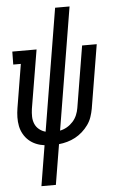

<svg xmlns="http://www.w3.org/2000/svg" viewBox="-62 -777 624 1033"><g transform="rotate(-5 250.0 -260.0)"><path d="M119 215 155 -3Q131 -6 109.5 -15Q88 -24 71 -39Q54 -54 42.5 -74.5Q31 -95 26.5 -118Q22 -141 22.5 -165.5Q23 -190 27 -214L66 -450H25L26 -520H157L104 -203Q101 -182 101.5 -161.5Q102 -141 109.5 -123Q117 -105 132.5 -92.5Q148 -80 167 -75L276 -735H354L245 -74Q265 -78 283 -88.5Q301 -99 315 -114.5Q329 -130 337 -149Q345 -168 348 -187L403 -520H482L425 -176Q421 -154 413.5 -132Q406 -110 392 -90.5Q378 -71 360 -55Q342 -39 321.5 -28Q301 -17 278 -10.5Q255 -4 233 -2L197 215Z"/></g></svg>

Font: Iosevka Curly Slab
Style: Italic
Weight: 400
Italic angle: -9°
Monospace: yes
Designer: Belleve Invis
Foundry: Belleve Invis
Version: Version 22.1.2; ttfautohint (v1.8.4)